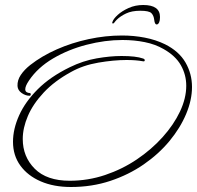

<svg xmlns="http://www.w3.org/2000/svg" viewBox="-20 -723 788 768"><path d="M553 -703Q620 -703 620 -655Q620 -651 619.5 -647.5Q619 -644 619 -642Q617 -632 613.5 -628.5Q610 -625 607 -625Q599 -625 597 -643Q595 -661 585.5 -670.5Q576 -680 541 -680Q507 -680 484 -669Q461 -658 447 -644Q441 -638 438 -633.5Q435 -629 432 -629Q427 -629 430 -636Q434 -648 451 -663.5Q468 -679 494.5 -691Q521 -703 553 -703ZM264 25Q195 25 143 2.5Q91 -20 61.5 -60.5Q32 -101 32 -156Q32 -207 56.5 -261.5Q81 -316 131 -366Q181 -416 259 -454Q312 -480 366.5 -489.5Q421 -499 466 -499Q524 -499 552 -489Q559 -487 559 -482Q559 -476 551 -478Q524 -483 486 -483Q435 -483 373.5 -472.5Q312 -462 264 -435Q198 -399 155 -353Q112 -307 91.5 -259Q71 -211 71 -167Q71 -96 119 -48Q167 0 259 0Q332 0 400.5 -23Q469 -46 527.5 -85.5Q586 -125 630.5 -174.5Q675 -224 700 -277Q725 -330 725 -380Q725 -424 703.5 -462Q682 -500 634 -527Q601 -546 559 -554.5Q517 -563 470 -563Q400 -563 326.5 -544Q253 -525 192 -489Q131 -453 96 -401Q81 -379 81 -366Q81 -358 86.5 -354.5Q92 -351 98 -351Q103 -351 103 -345.5Q103 -340 98 -340Q82 -340 66.5 -351Q51 -362 50 -379Q49 -402 63 -423Q77 -444 101 -463Q147 -499 207 -525.5Q267 -552 334.5 -566.5Q402 -581 468 -581Q515 -581 559 -572.5Q603 -564 640 -546Q696 -518 722 -473Q748 -428 748 -375Q748 -323 724.5 -267Q701 -211 658 -159Q615 -107 555 -65.5Q495 -24 421.5 0.5Q348 25 264 25Z"/></svg>

Font: Waterfall
Style: Regular
Weight: 400
Designer: Robert E. Leuschke
Foundry: Robert E. Leuschke
Version: Version 1.010; ttfautohint (v1.8.3)